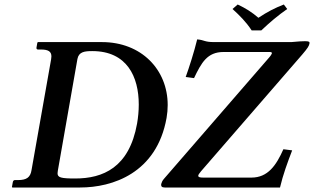

<svg xmlns="http://www.w3.org/2000/svg" viewBox="-20 -833 1395 853"><path d="M1098 -698H1141C1177 -732 1214 -764 1256 -793L1241 -813C1200 -797 1169 -781 1128 -754C1099 -779 1072 -796 1036 -813L1013 -793C1044 -765 1074 -735 1098 -698ZM1224 0C1237 -56 1258 -113 1278 -165L1239 -170C1207 -98 1170 -44 1097 -44H883C853 -44 857 -53 873 -72L1323 -591C1347 -619 1353 -629 1355 -640C1356 -647 1354 -650 1335 -650C1323 -650 1305 -649 1274 -646H932C886 -646 891 -655 856 -658C843 -604 820 -532 805 -491L842 -486C875 -555 901 -602 973 -602H1179C1196 -602 1185 -589 1177 -579L708 -38C701 -30 698 -22 696 -15C695 -5 699 0 712 0ZM35 0H336C479 0 676 -63 720 -309C723.4 -328.5 725 -347.7 725 -366.4C725 -524.4 607.4 -646 433 -646H149L146 -644L142 -621C141 -616 145 -613 148 -613H162C194.1 -613 208.4 -604.4 208.4 -582.4C208.4 -578.4 207.9 -573.9 207 -569L120 -77C115 -45 98 -33 60 -33H46C42 -33 38 -30 37 -24L33 -2ZM237 -75 324 -571C330 -603 356 -606 390 -606C544.1 -606 596.5 -492.3 596.5 -368.5C596.5 -340.5 593.8 -311.9 589 -284C554 -88 437 -40 314 -40C250.5 -40 235.7 -44.3 235.7 -63.2C235.7 -66.6 236.2 -70.6 237 -75Z"/></svg>

Font: Linux Libertine O
Style: Bold Italic
Weight: 700
Italic angle: -11.5°
Designer: Philipp H. Poll
Foundry: Philipp H. Poll
Version: Version 4.1.0